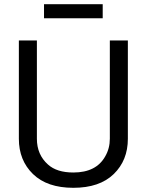

<svg xmlns="http://www.w3.org/2000/svg" viewBox="-20 -884 700 916"><path d="M156 -691V-222Q156 -146 209 -99Q251 -61 330 -61Q439 -61 482 -138Q504 -176 504 -222V-691H590V-222Q590 -119 522.5 -53.5Q455 12 330 12Q205 12 137.5 -53.5Q70 -119 70 -222V-691ZM470 -864V-797H190V-864Z"/></svg>

Font: Average Sans
Style: Regular
Weight: 400
Designer: Eduardo Rodriguez Tunni
Foundry: Eduardo Rodriguez Tunni
Version: Version 1.001